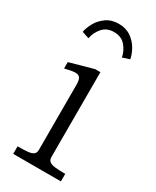

<svg xmlns="http://www.w3.org/2000/svg" viewBox="-163 -657 575 706"><g transform="rotate(30 125.0 -304.0)"><path d="M98.5 -59.5V-335Q98.5 -356 93 -364.5Q87.5 -373 73.2 -373Q59 -373 29 -365.5V-392.5L129 -420.5H151.5V-61Q151.5 -48 159 -42Q166.5 -36 181.8 -34Q197 -32 226.5 -32V0H24V-32Q53 -32 68.2 -33.8Q83.5 -35.5 91 -41.5Q98.5 -47.5 98.5 -59.5ZM122 -573.5Q91 -573.5 73.2 -552.8Q55.5 -532 51 -506.5L21 -516.5Q24 -534.5 35.8 -556Q47.5 -577.5 69.2 -593Q91 -608.5 122 -608.5Q153 -608.5 174.8 -593Q196.5 -577.5 208.2 -556Q220 -534.5 223 -516.5L193 -506.5Q188.5 -532 170.8 -552.8Q153 -573.5 122 -573.5Z"/></g></svg>

Font: Didactic
Style: Regular
Weight: 400
Designer: Tyler Finck
Foundry: Etcetera Type Co
Version: Version 3.007;FEAKit 1.0